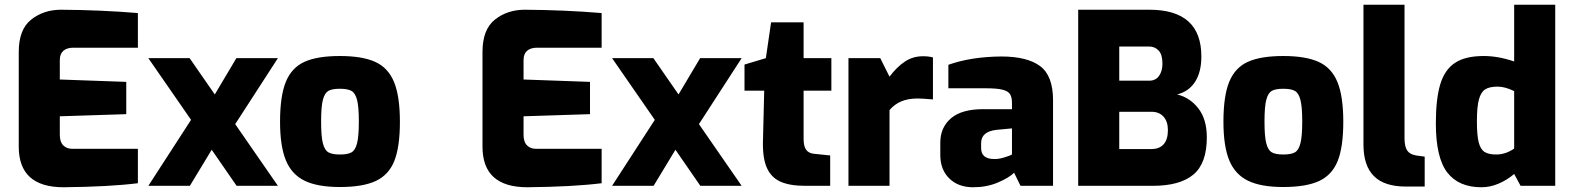

<svg xmlns="http://www.w3.org/2000/svg" viewBox="-20 -783 6621 809"><path d="M59 -165V-564Q59 -659 111.5 -700.5Q164 -742 237 -742Q403 -741 561 -728V-582H289Q262 -582 247 -569Q232 -556 232 -530V-448L512 -438V-302L232 -293V-215Q232 -185 246.5 -170.5Q261 -156 284 -156H561V-11Q441 4 248 6Q59 6 59 -165Z M971 -260 1151 0H977L872 -152L780 0H605L785 -278L605 -538H779L885 -385L976 -538H1151Z M1160 -270Q1160 -379 1184.5 -438.5Q1209 -498 1263 -522.5Q1317 -547 1412 -547Q1507 -547 1561.5 -522Q1616 -497 1640.5 -437Q1665 -377 1665 -270Q1665 -164 1641.5 -105Q1618 -46 1563.5 -20.5Q1509 5 1412 5Q1318 5 1263.5 -21.5Q1209 -48 1184.5 -107.5Q1160 -167 1160 -270ZM1492 -271Q1492 -333 1484.5 -362Q1477 -391 1461 -400Q1445 -409 1412 -409Q1379 -409 1363.5 -400Q1348 -391 1340.5 -362.5Q1333 -334 1333 -271Q1333 -208 1340.5 -179Q1348 -150 1364 -141Q1380 -132 1412 -132Q1445 -132 1461 -141Q1477 -150 1484.5 -179.5Q1492 -209 1492 -271Z M2013 -165V-564Q2013 -659 2065.5 -700.5Q2118 -742 2191 -742Q2357 -741 2515 -728V-582H2243Q2216 -582 2201 -569Q2186 -556 2186 -530V-448L2466 -438V-302L2186 -293V-215Q2186 -185 2200.5 -170.5Q2215 -156 2238 -156H2515V-11Q2395 4 2202 6Q2013 6 2013 -165Z M2925 -260 3105 0H2931L2826 -152L2734 0H2559L2739 -278L2559 -538H2733L2839 -385L2930 -538H3105Z M3195 -197 3200 -401H3117V-511L3207 -538L3229 -689H3366V-538H3483V-401H3366V-198Q3366 -166 3377 -151.5Q3388 -137 3410 -135L3478 -128V0H3373Q3306 0 3266.5 -18.5Q3227 -37 3209.5 -80Q3192 -123 3195 -197Z M3555 -538H3689L3728 -460Q3758 -500 3792 -523Q3826 -546 3869 -546Q3894 -546 3911 -541V-364Q3867 -368 3846 -368Q3807 -368 3778 -356Q3749 -344 3728 -319V0H3555Z M3942 -130V-182Q3942 -246 3987 -284.5Q4032 -323 4122 -323H4244V-349Q4244 -373 4236 -386Q4228 -399 4204.5 -405Q4181 -411 4134 -411H3976V-510Q4072 -544 4199 -545Q4308 -545 4362.5 -504.5Q4417 -464 4417 -361V0H4280L4253 -55Q4230 -33 4183.5 -13.5Q4137 6 4080 6Q4018 6 3980 -31Q3942 -68 3942 -130ZM4244 -132V-242L4180 -236Q4114 -229 4114 -180V-159Q4114 -113 4169 -113Q4186 -112 4211 -119.5Q4236 -127 4244 -132Z M4523 -742H4823Q5042 -742 5042 -545Q5042 -480 5016 -439Q4990 -398 4940 -385Q4994 -372 5029.5 -326Q5065 -280 5065 -204Q5065 -95 5008.5 -47.5Q4952 0 4837 0H4523ZM4823 -443Q4849 -443 4863.5 -463Q4878 -483 4878 -515Q4878 -553 4862 -570Q4846 -587 4822 -587H4696V-443ZM4832 -155Q4865 -155 4883 -175Q4901 -195 4901 -235Q4901 -271 4882.5 -291.5Q4864 -312 4832 -312H4696V-155Z M5135 -270Q5135 -379 5159.5 -438.5Q5184 -498 5238 -522.5Q5292 -547 5387 -547Q5482 -547 5536.5 -522Q5591 -497 5615.5 -437Q5640 -377 5640 -270Q5640 -164 5616.5 -105Q5593 -46 5538.5 -20.5Q5484 5 5387 5Q5293 5 5238.5 -21.5Q5184 -48 5159.5 -107.5Q5135 -167 5135 -270ZM5467 -271Q5467 -333 5459.5 -362Q5452 -391 5436 -400Q5420 -409 5387 -409Q5354 -409 5338.5 -400Q5323 -391 5315.5 -362.5Q5308 -334 5308 -271Q5308 -208 5315.5 -179Q5323 -150 5339 -141Q5355 -132 5387 -132Q5420 -132 5436 -141Q5452 -150 5459.5 -179.5Q5467 -209 5467 -271Z M5725 -174V-763H5898V-201Q5898 -165 5909.5 -148.5Q5921 -132 5947 -128L5983 -123V3H5903Q5813 3 5769 -41Q5725 -85 5725 -174Z M6030 -263Q6030 -366 6048.5 -427.5Q6067 -489 6110.5 -518Q6154 -547 6232 -547Q6293 -547 6360 -524V-763H6533V0H6387L6360 -50Q6331 -25 6295 -9.5Q6259 6 6222 6Q6126 6 6078 -56.5Q6030 -119 6030 -263ZM6360 -157V-399Q6322 -418 6290 -418Q6256 -418 6238 -406.5Q6220 -395 6211.5 -364Q6203 -333 6203 -272Q6203 -213 6210.5 -183.5Q6218 -154 6235 -143Q6252 -132 6284 -132Q6324 -132 6360 -157Z"/></svg>

Font: Exo ExtraBold
Style: Regular
Weight: 800
Designer: Natanael Gama
Foundry: Natanael Gama
Version: Version 1.500